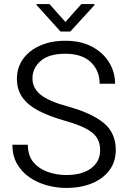

<svg xmlns="http://www.w3.org/2000/svg" viewBox="-20 -923 633 953"><path d="M477.1 -177.2Q477.1 -213.4 460.9 -239.3Q444.8 -265.1 405.5 -285.4Q366.2 -305.7 295.4 -325.7Q224.6 -346.2 172.6 -372.8Q120.6 -399.4 92.3 -438Q64 -476.6 64 -532.2Q64 -587.4 94.2 -629.9Q124.5 -672.4 178.7 -696.5Q232.9 -720.7 304.2 -720.7Q381.8 -720.7 437 -691.2Q492.2 -661.6 521.7 -613Q551.3 -564.5 551.3 -507.3H474.6Q474.6 -571.8 431.2 -614Q387.7 -656.2 304.2 -656.2Q222.7 -656.2 181.9 -620.6Q141.1 -585 141.1 -533.2Q141.1 -485.8 181.6 -452.9Q222.2 -419.9 319.8 -393.6Q437 -360.8 495.8 -311.8Q554.7 -262.7 554.7 -178.2Q554.7 -120.6 523.4 -78.4Q492.2 -36.1 436.8 -13.2Q381.3 9.8 308.6 9.8Q260.3 9.8 212.9 -3.2Q165.5 -16.1 126.7 -42.7Q87.9 -69.3 64.7 -109.6Q41.5 -149.9 41.5 -204.6H118.2Q118.2 -150.4 146.2 -117.4Q174.3 -84.5 218 -69.3Q261.7 -54.2 308.6 -54.2Q387.2 -54.2 432.1 -87.6Q477.1 -121.1 477.1 -177.2ZM225.6 -902.8 304.7 -814 383.8 -902.8H448.7V-897.5L329.1 -766.6H280.3L161.6 -897.9V-902.8Z"/></svg>

Font: Vazirmatn UI Light
Style: Regular
Weight: 300
Designer: Saber Rastikerdar
Foundry: Saber Rastikerdar
Version: Version 33.003